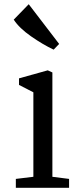

<svg xmlns="http://www.w3.org/2000/svg" viewBox="-20 -889 373 909"><path d="M45 -796 116 -869 260 -681 234 -654Q183 -678 127 -717Q71 -756 45 -796ZM138 -52V-452L70 -487V-518L206 -556L228 -546V-52L307 -42V0H55V-42Z"/></svg>

Font: Martel DemiBold
Style: Regular
Weight: 600
Designer: Dan Reynolds
Foundry: Dan Reynolds
Version: Version 1.001; ttfautohint (v1.1) -l 5 -r 5 -G 72 -x 0 -D la